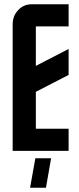

<svg xmlns="http://www.w3.org/2000/svg" viewBox="-20 -715 375 910"><path d="M197.8 174.8H122.6L147.5 35.2H222.2ZM305.2 -589.8H149.9V-402.8L305.2 -482.9V-359.9L149.9 -279.8V-105H305.2V0H40V-600.1Q40 -639.6 66.4 -667.5Q92.3 -694.8 129.9 -694.8H305.2Z"/></svg>

Font: Horta
Style: Regular
Weight: 600
Width: 3
Version: Version 0.11